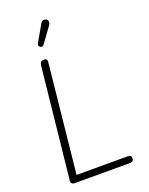

<svg xmlns="http://www.w3.org/2000/svg" viewBox="-226 -1413 1182 1524"><g transform="rotate(-20 364.5 -651.0)"><path d="M132 0Q114 0 106.5 -8.8Q99 -17.5 100.5 -33L199 -969Q201 -986.5 208.8 -995.2Q216.5 -1004 237 -1004Q249 -1004 254.5 -999.8Q260 -995.5 261 -986.8Q262 -978 260.5 -964.5L166.5 -56.5H595Q614 -56.5 621.5 -50Q629 -43.5 629 -30Q629 -16.5 622 -8.2Q615 0 596 0ZM244 -1110.5Q236 -1115.5 232 -1123Q228 -1130.5 237 -1146L314 -1280Q326.5 -1301.5 341.8 -1302.2Q357 -1303 366 -1295.5Q377.5 -1285 377 -1272.2Q376.5 -1259.5 368 -1247.5L275.5 -1119.5Q266.5 -1107 258.8 -1106.8Q251 -1106.5 244 -1110.5Z"/></g></svg>

Font: Edu SA Hand Cursive
Style: Regular
Weight: 400
Designer: Tina and Corey Anderson, Eben Sorkin, Mirko Velimirovic
Foundry: Google for Education
Version: Version 2.000